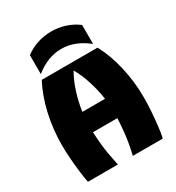

<svg xmlns="http://www.w3.org/2000/svg" viewBox="-177 -847 875 955"><g transform="rotate(-30 260.5 -369.5)"><path d="M47 0Q42 -25 37 -64Q32 -103 29 -146Q26 -189 26 -223Q26 -314 46 -401Q66 -488 102 -554H422Q458 -488 478 -401Q498 -314 498 -223Q498 -189 495 -146Q492 -103 487.5 -64Q483 -25 477 0H305Q314 -39 319 -69Q324 -99 327 -130Q330 -161 332 -201H192Q194 -161 197 -130Q200 -99 205.5 -69Q211 -39 219 0ZM197 -315H327Q320 -366 303 -420Q286 -474 262 -515Q238 -474 221 -420.5Q204 -367 197 -315ZM112 -690Q146 -715 184 -727Q222 -739 262 -739Q302 -739 340.5 -727Q379 -715 412 -690V-581Q340 -639 262 -639Q184 -639 112 -581Z"/></g></svg>

Font: Tac One
Style: Regular
Weight: 400
Designer: Oluseyi Olusanya, David Udoh, Eyiyemi Adegbite, Mirko Velimirović
Version: Version 1.003; ttfautohint (v1.8.4.7-5d5b)